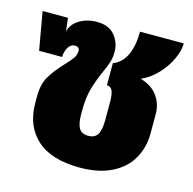

<svg xmlns="http://www.w3.org/2000/svg" viewBox="-105 -693 810 805"><g transform="rotate(15 300.5 -290.0)"><path d="M559 -281V-197Q559 -137 531.5 -88Q504 -39 447.5 -10.5Q391 18 309 18Q185 18 122 -39Q59 -96 59 -197V-224Q59 -277 79 -311Q99 -345 134 -382Q158 -407 168 -421.5Q178 -436 178 -454Q178 -461 173 -466Q168 -471 157 -471Q140 -471 129 -452.5Q118 -434 118 -411H18L-11 -576H99L106 -519Q114 -552 146.5 -571.5Q179 -591 222 -591Q273 -591 299 -560Q325 -529 325 -488Q325 -464 318.5 -443Q312 -422 298 -392Q279 -349 268 -310Q257 -271 257 -214V-202Q257 -159 268.5 -139.5Q280 -120 309 -120Q337 -120 349 -139.5Q361 -159 361 -202V-280Q361 -314 354 -329.5Q347 -345 330 -345V-441Q368 -455 387 -496Q406 -537 406 -598H596Q596 -567 578.5 -529Q561 -491 530 -458Q499 -425 460 -408Q509 -394 534 -360Q559 -326 559 -281Z"/></g></svg>

Font: FiraGO Heavy
Style: Regular
Weight: 900
Designer: bBox Type
Foundry: bBox Type GmbH
Version: Version 1.001